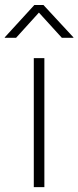

<svg xmlns="http://www.w3.org/2000/svg" viewBox="-63 -768 322 788"><path d="M75.7 0V-529.3H119.1V0ZM2.9 -612.8H-43.5V-614.7L78.1 -747.6H115.2L238.3 -614.7V-612.8H190.9L96.7 -716.3Z"/></svg>

Font: Inter 24pt ExtraLight
Style: Regular
Weight: 250
Designer: Rasmus Andersson
Foundry: rsms
Version: Version 4.001;git-66647c0bb